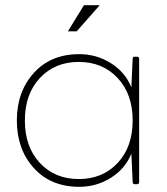

<svg xmlns="http://www.w3.org/2000/svg" viewBox="-20 -711 645 741"><path d="M286 10Q176 10 110.5 -62.5Q45 -135 45 -246Q45 -357 110.5 -429.5Q176 -502 286 -502Q352 -502 407.5 -467.5Q463 -433 487 -374L492 -484Q492 -492 498 -492Q503 -492 510 -492Q517 -492 517 -484V-8Q517 -1 509 0H500Q493 0 492 -8L487 -118Q463 -59 407.5 -24.5Q352 10 286 10ZM284 -20Q376 -20 434 -82Q492 -144 492 -246Q492 -348 434 -410Q376 -472 284 -472Q192 -472 134 -410Q76 -348 76 -246Q76 -144 134 -82Q192 -20 284 -20ZM276 -590H242L304 -691H365Z"/></svg>

Font: YamahaIndonesia935. App Thin
Style: Regular
Weight: 100
Designer: Dalton Maag Ltd
Foundry: Dalton Maag Ltd
Version: Version 1.002